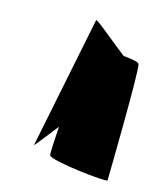

<svg xmlns="http://www.w3.org/2000/svg" viewBox="-54 -745 376 467"><g transform="rotate(10 134.0 -511.0)"><path d="M51 -376C51 -374 73 -398 103 -430C97 -391 93 -362 94 -358C98 -345 241 -317 242 -322C243 -330 272 -604 267 -614C266 -619 248 -623 228 -627C196 -656 148 -706 147 -701Z"/></g></svg>

Font: Ampere
Style: UltCndIta
Weight: 400
Version: Version 1